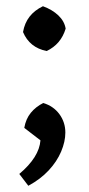

<svg xmlns="http://www.w3.org/2000/svg" viewBox="-20 -451 285 617"><path d="M71 146 42 108Q74 81 91 54Q108 27 110 0L58 -40Q63 -69 79 -88.5Q95 -108 119 -120Q152 -110 171 -84Q190 -58 190 -25Q190 4 176.5 36Q163 68 136.5 96.5Q110 125 71 146ZM130 -287Q75 -298 54 -348Q59 -377 75 -397.5Q91 -418 118 -431Q148 -420 167.5 -401.5Q187 -383 191 -359Q176 -309 130 -287Z"/></svg>

Font: Eczar
Style: Regular
Weight: 400
Designer: Vaibhav Singh
Foundry: Rosetta Type Foundry
Version: Version 2.000